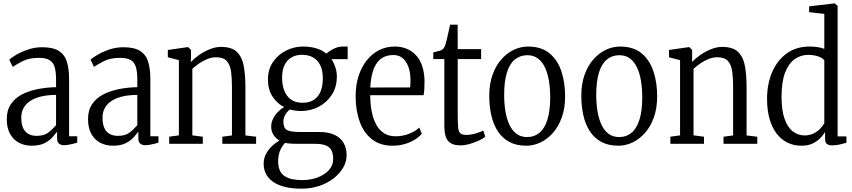

<svg xmlns="http://www.w3.org/2000/svg" viewBox="-20 -839 4971 1120"><path d="M163.5 11Q125 11 92.2 -5.5Q59.5 -22 39.5 -56.5Q19.5 -91 19.5 -144.5Q19.5 -196.5 43.8 -232Q68 -267.5 109 -288.5Q150 -309.5 201.2 -319.5Q252.5 -329.5 307 -330.5V-374Q307 -417 299.5 -445.2Q292 -473.5 270.5 -487.5Q249 -501.5 206 -501.5Q149 -501.5 112 -482.2Q75 -463 54 -449L34 -491Q43 -500 71.2 -517.2Q99.5 -534.5 140.2 -549Q181 -563.5 225.5 -563.5Q291 -563.5 325 -540.8Q359 -518 371 -476.2Q383 -434.5 383 -377V-44H430.5V-7Q421 -4 407.5 -0.5Q394 3 379.5 5.5Q365 8 351.5 8Q337 8 325 -0.5Q313 -9 313 -35V-70.5Q302.5 -57.5 285.8 -38.2Q269 -19 240 -4Q211 11 163.5 11ZM193 -46.5Q236 -46.5 259.2 -63.8Q282.5 -81 307 -108.5V-285.5Q238 -285 192.8 -268.2Q147.5 -251.5 125.8 -222Q104 -192.5 104 -154.5Q104 -114.5 115.5 -90.8Q127 -67 147.5 -56.8Q168 -46.5 193 -46.5Z M637.5 11Q599 11 566.2 -5.5Q533.5 -22 513.5 -56.5Q493.5 -91 493.5 -144.5Q493.5 -196.5 517.8 -232Q542 -267.5 583 -288.5Q624 -309.5 675.2 -319.5Q726.5 -329.5 781 -330.5V-374Q781 -417 773.5 -445.2Q766 -473.5 744.5 -487.5Q723 -501.5 680 -501.5Q623 -501.5 586 -482.2Q549 -463 528 -449L508 -491Q517 -500 545.2 -517.2Q573.5 -534.5 614.2 -549Q655 -563.5 699.5 -563.5Q765 -563.5 799 -540.8Q833 -518 845 -476.2Q857 -434.5 857 -377V-44H904.5V-7Q895 -4 881.5 -0.5Q868 3 853.5 5.5Q839 8 825.5 8Q811 8 799 -0.5Q787 -9 787 -35V-70.5Q776.5 -57.5 759.8 -38.2Q743 -19 714 -4Q685 11 637.5 11ZM667 -46.5Q710 -46.5 733.2 -63.8Q756.5 -81 781 -108.5V-285.5Q712 -285 666.8 -268.2Q621.5 -251.5 599.8 -222Q578 -192.5 578 -154.5Q578 -114.5 589.5 -90.8Q601 -67 621.5 -56.8Q642 -46.5 667 -46.5Z M1023.5 -49.5V-488L959 -505V-547.5L1073.5 -564H1077L1094 -548.5V-504.5L1093 -477Q1112 -497.5 1141.2 -518Q1170.5 -538.5 1204.2 -552Q1238 -565.5 1268.5 -565.5Q1333 -565.5 1363.2 -534.8Q1393.5 -504 1402.5 -451.2Q1411.5 -398.5 1411.5 -332V-49L1474 -41.5V0H1277V-41.5L1333 -49V-335Q1333 -382 1328 -420.8Q1323 -459.5 1303.5 -482.2Q1284 -505 1239.5 -505Q1215.5 -505 1190.2 -495Q1165 -485 1142 -469.2Q1119 -453.5 1102 -437.5V-49.5L1163 -41.5V0H967V-41.5Z M1739.5 261.5Q1681 261.5 1639 250.5Q1597 239.5 1570 219.5Q1543 199.5 1530.5 173.2Q1518 147 1518 116.5Q1518 84 1532.2 57.8Q1546.5 31.5 1568 12Q1589.5 -7.5 1610 -19.5Q1589.5 -31 1575.8 -51.5Q1562 -72 1562 -102Q1562 -124.5 1572.8 -146Q1583.5 -167.5 1600.8 -185.5Q1618 -203.5 1637 -214.5Q1594.5 -236.5 1568.8 -277Q1543 -317.5 1543 -374.5Q1543 -435 1573 -478.2Q1603 -521.5 1649.8 -544.5Q1696.5 -567.5 1747 -567.5Q1790 -567.5 1824.2 -557.2Q1858.5 -547 1884 -526.5Q1894 -536.5 1921.8 -552Q1949.5 -567.5 1980.5 -567.5H2008V-494H1913.5Q1922 -481.5 1929 -465.8Q1936 -450 1940.5 -431.8Q1945 -413.5 1945 -393.5Q1945 -332 1916 -286.8Q1887 -241.5 1839.5 -216.5Q1792 -191.5 1736.5 -191.5Q1718 -191.5 1702.2 -193.8Q1686.5 -196 1670.5 -200.5Q1654 -187 1643.5 -168.5Q1633 -150 1633 -130.5Q1633 -92 1654 -80.5Q1675 -69 1730 -69H1843Q1897 -69 1932 -52.2Q1967 -35.5 1984.5 -5Q2002 25.5 2002 66Q2002 104.5 1981.5 139.5Q1961 174.5 1925 202.2Q1889 230 1841.5 245.8Q1794 261.5 1739.5 261.5ZM1745 211.5Q1790.5 211.5 1831.5 196.5Q1872.5 181.5 1898 153.8Q1923.5 126 1923.5 89Q1923.5 61.5 1915.2 41.5Q1907 21.5 1884 10.8Q1861 0 1817.5 0H1712Q1693.5 0 1675.8 -1.2Q1658 -2.5 1643 -5.5Q1624.5 13.5 1613.5 40.5Q1602.5 67.5 1602.5 103.5Q1602.5 136 1614.8 160.2Q1627 184.5 1658.2 198Q1689.5 211.5 1745 211.5ZM1745 -239.5Q1802 -239.5 1832.5 -276Q1863 -312.5 1863 -383Q1863 -429.5 1847.5 -459.8Q1832 -490 1804.8 -504.8Q1777.5 -519.5 1741.5 -519.5Q1710 -519.5 1683.8 -506Q1657.5 -492.5 1641.5 -462.8Q1625.5 -433 1625.5 -385Q1625.5 -343.5 1638 -310.8Q1650.5 -278 1677 -258.8Q1703.5 -239.5 1745 -239.5Z M2268 11Q2198.5 11 2150.8 -25.8Q2103 -62.5 2078.8 -128Q2054.5 -193.5 2054.5 -279Q2054.5 -343 2071.8 -396Q2089 -449 2119.8 -487.5Q2150.5 -526 2192 -546.8Q2233.5 -567.5 2281.5 -567.5Q2359 -567.5 2406 -517.5Q2453 -467.5 2456.5 -370Q2456.5 -339 2455.2 -319.2Q2454 -299.5 2451 -283.5H2139.5Q2140 -229 2149 -185Q2158 -141 2176.2 -109.2Q2194.5 -77.5 2222 -60.8Q2249.5 -44 2287.5 -44Q2331 -44 2368.5 -59.5Q2406 -75 2425.5 -95L2440.5 -59Q2424.5 -39.5 2398.8 -23.8Q2373 -8 2339.8 1.5Q2306.5 11 2268 11ZM2140 -328.5 2372.5 -329Q2373.5 -341.5 2374 -352Q2374.5 -362.5 2374.5 -373Q2374.5 -435 2348.8 -476.5Q2323 -518 2274.5 -518Q2246 -518 2222.5 -508Q2199 -498 2181.5 -475.8Q2164 -453.5 2153.5 -417.2Q2143 -381 2140 -328.5Z M2665.5 9Q2616.5 9 2594.2 -16.5Q2572 -42 2572 -101.5V-494.5H2507.5V-533Q2516 -535.5 2526.2 -538Q2536.5 -540.5 2545.5 -543.2Q2554.5 -546 2558.5 -548.5Q2563 -551.5 2566.5 -555.5Q2570 -559.5 2573 -565.2Q2576 -571 2578.5 -579.5Q2582.5 -591.5 2588 -615.5Q2593.5 -639.5 2598.5 -662.5Q2603.5 -685.5 2605.5 -695H2649.5L2650 -552.5H2786.5V-494.5H2650V-168Q2650 -120.5 2652.5 -95.5Q2655 -70.5 2665.8 -61.2Q2676.5 -52 2701.5 -52Q2726.5 -52 2755.8 -60.8Q2785 -69.5 2799 -77.5L2811 -41.5Q2798.5 -30.5 2773.5 -19Q2748.5 -7.5 2719.5 0.8Q2690.5 9 2665.5 9Z M2834 -279.5Q2834 -349 2853 -402.5Q2872 -456 2904.8 -493Q2937.5 -530 2977.8 -548.8Q3018 -567.5 3060 -567.5Q3138 -567.5 3185.5 -528Q3233 -488.5 3254.8 -422.8Q3276.5 -357 3276.5 -277.5Q3276.5 -208 3257.2 -154.2Q3238 -100.5 3205.5 -63.8Q3173 -27 3132.8 -8Q3092.5 11 3050.5 11Q2991.5 11 2950.2 -11.5Q2909 -34 2883.2 -74.2Q2857.5 -114.5 2845.8 -167Q2834 -219.5 2834 -279.5ZM3055 -39.5Q3097 -39.5 3127 -64.5Q3157 -89.5 3173.2 -141Q3189.5 -192.5 3189.5 -271Q3189.5 -322 3182.2 -366.5Q3175 -411 3159.2 -444.8Q3143.5 -478.5 3118 -497.8Q3092.5 -517 3056.5 -517Q3014 -517 2983.5 -492.2Q2953 -467.5 2937 -416.2Q2921 -365 2921 -285.5Q2921 -234 2928.5 -189.2Q2936 -144.5 2951.8 -111Q2967.5 -77.5 2993 -58.5Q3018.5 -39.5 3055 -39.5Z M3371 -279.5Q3371 -349 3390 -402.5Q3409 -456 3441.8 -493Q3474.5 -530 3514.8 -548.8Q3555 -567.5 3597 -567.5Q3675 -567.5 3722.5 -528Q3770 -488.5 3791.8 -422.8Q3813.5 -357 3813.5 -277.5Q3813.5 -208 3794.2 -154.2Q3775 -100.5 3742.5 -63.8Q3710 -27 3669.8 -8Q3629.5 11 3587.5 11Q3528.5 11 3487.2 -11.5Q3446 -34 3420.2 -74.2Q3394.5 -114.5 3382.8 -167Q3371 -219.5 3371 -279.5ZM3592 -39.5Q3634 -39.5 3664 -64.5Q3694 -89.5 3710.2 -141Q3726.5 -192.5 3726.5 -271Q3726.5 -322 3719.2 -366.5Q3712 -411 3696.2 -444.8Q3680.5 -478.5 3655 -497.8Q3629.5 -517 3593.5 -517Q3551 -517 3520.5 -492.2Q3490 -467.5 3474 -416.2Q3458 -365 3458 -285.5Q3458 -234 3465.5 -189.2Q3473 -144.5 3488.8 -111Q3504.5 -77.5 3530 -58.5Q3555.5 -39.5 3592 -39.5Z M3947 -49.5V-488L3882.5 -505V-547.5L3997 -564H4000.5L4017.5 -548.5V-504.5L4016.5 -477Q4035.5 -497.5 4064.8 -518Q4094 -538.5 4127.8 -552Q4161.5 -565.5 4192 -565.5Q4256.5 -565.5 4286.8 -534.8Q4317 -504 4326 -451.2Q4335 -398.5 4335 -332V-49L4397.5 -41.5V0H4200.5V-41.5L4256.5 -49V-335Q4256.5 -382 4251.5 -420.8Q4246.5 -459.5 4227 -482.2Q4207.5 -505 4163 -505Q4139 -505 4113.8 -495Q4088.5 -485 4065.5 -469.2Q4042.5 -453.5 4025.5 -437.5V-49.5L4086.5 -41.5V0H3890.5V-41.5Z M4653.5 11Q4611.5 11 4575.2 -6.2Q4539 -23.5 4512 -57.5Q4485 -91.5 4469.8 -143Q4454.5 -194.5 4454.5 -262.5Q4454.5 -349 4484.2 -418.2Q4514 -487.5 4569.5 -527.5Q4625 -567.5 4702 -567.5Q4727.5 -567.5 4750 -564Q4772.5 -560.5 4788.5 -554V-758L4700 -768V-802L4845.5 -819H4849L4866 -805.5V-43.5H4917.5V-6Q4900.5 -1.5 4878.5 3.8Q4856.5 9 4832 9Q4816 9 4804.5 1.5Q4793 -6 4793 -29V-69.5Q4783.5 -53 4765.8 -34.2Q4748 -15.5 4721 -2.2Q4694 11 4653.5 11ZM4673 -49Q4702.5 -49 4725 -60Q4747.5 -71 4763.2 -87.2Q4779 -103.5 4788.5 -120V-486Q4781.5 -500 4753.8 -509.5Q4726 -519 4695 -519Q4650.5 -519 4615 -493.5Q4579.5 -468 4559.2 -414Q4539 -360 4539 -274Q4539 -194.5 4557 -144.8Q4575 -95 4605.5 -72Q4636 -49 4673 -49Z"/></svg>

Font: Merriweather 24pt SemiCondensed Light
Style: Regular
Weight: 300
Width: 4
Designer: Eben Sorkin
Foundry: Eben Sorkin
Version: Version 2.100